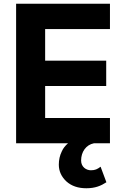

<svg xmlns="http://www.w3.org/2000/svg" viewBox="-20 -765 629 1025"><path d="M567 0V-135H221V-306H547V-441H221V-610H567V-745H66V0H343C328 13 317 27 310 43C299 65 294 89 294 114C294 149 308 179 335 204C362 228 397 240 441 240C488 240 519 227 548 208L517 125C500 138 488 144 465 144C441 144 413 127 413 92C413 45 440 8 481 0Z"/></svg>

Font: Plus Jakarta Sans ExtraBold
Style: Regular
Weight: 800
Designer: Gumpita Rahayu
Foundry: Tokotype
Version: Version 2.071;gftools[0.9.30]